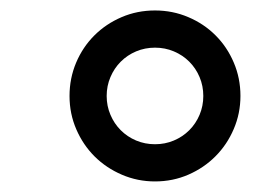

<svg xmlns="http://www.w3.org/2000/svg" viewBox="-20 -753 495 367"><path d="M276.3 -733Q310 -733 339.8 -720.3Q369.7 -707.7 391.9 -685.5Q414.1 -663.4 426.8 -633.5Q439.6 -603.7 439.6 -569.6Q439.6 -536.2 426.8 -506.4Q414.1 -476.6 392 -454.4Q370 -432.2 340.2 -419.2Q310.4 -406.2 276.3 -406.2Q242.9 -406.2 213.1 -419Q183.2 -431.8 161 -453.8Q138.8 -475.9 125.9 -505.7Q112.9 -535.5 112.9 -569.6Q112.9 -603.3 125.5 -633.2Q138.1 -663 160.3 -685.2Q182.5 -707.4 212.4 -720.2Q242.2 -733 276.3 -733ZM183.9 -569.6Q183.9 -550.4 191.1 -533.6Q198.2 -516.7 210.8 -504.1Q223.4 -491.5 240.2 -484.4Q257.1 -477.3 276.3 -477.3Q295.5 -477.3 312.3 -484.4Q329.2 -491.5 341.8 -504.1Q354.4 -516.7 361.5 -533.6Q368.6 -550.4 368.6 -569.6Q368.6 -588.8 361.5 -605.6Q354.4 -622.5 341.8 -635.1Q329.2 -647.7 312.3 -654.8Q295.5 -661.9 276.3 -661.9Q257.1 -661.9 240.2 -654.8Q223.4 -647.7 210.8 -635.1Q198.2 -622.5 191.1 -605.6Q183.9 -588.8 183.9 -569.6Z"/></svg>

Font: Inter P
Style: Italic
Weight: 400
Italic angle: -9.40001°
Designer: Rasmus Andersson
Foundry: rsms
Version: Version 3.018;git-588b23468